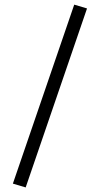

<svg xmlns="http://www.w3.org/2000/svg" viewBox="-20 -715 444 836"><path d="M303.2 -694.8 358.9 -678.2 91.8 101.1 36.1 84.5Z"/></svg>

Font: Shabnam Light FD
Style: Light-FD
Weight: 300
Foundry: DejaVu fonts team - Redesigned by Saber Rastikerdar - Based on Vazir font
Version: Version 5.0.0